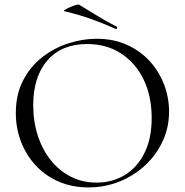

<svg xmlns="http://www.w3.org/2000/svg" viewBox="-20 -805 806 837"><path d="M366 12Q294 12 235.5 -13.5Q177 -39 135.5 -84Q94 -129 71.5 -187.5Q49 -246 49 -312Q49 -393 80.5 -454Q112 -515 164 -555.5Q216 -596 278 -616Q340 -636 401 -636Q475 -636 533.5 -609.5Q592 -583 633 -538Q674 -493 695.5 -436Q717 -379 717 -319Q717 -249 689 -189Q661 -129 612.5 -84Q564 -39 500.5 -13.5Q437 12 366 12ZM401.4 -9Q468.6 -9 523 -41.4Q577.4 -73.8 609.3 -137Q641.2 -200.2 641.2 -290.8Q641.2 -385.2 606.4 -457.6Q571.6 -530 508.4 -571.5Q445.2 -613 359.4 -613Q248.4 -613 186.6 -541.6Q124.8 -470.2 124.8 -346.6Q124.8 -276 144.6 -214.5Q164.4 -153 201.3 -106.7Q238.2 -60.4 288.9 -34.7Q339.6 -9 401.4 -9ZM484 -679Q433 -702 380.5 -721Q328 -740 261.2 -756Q255.2 -757.2 262.9 -762.2Q270.6 -767.2 284.1 -773.2Q297.6 -779.2 309.9 -782.9Q322.2 -786.6 325.4 -784.2Q364.2 -761 403 -736.8Q441.8 -712.6 488 -689Q492 -688 490.1 -682.5Q488.2 -677 484 -679Z"/></svg>

Font: Cormorant Light
Style: Regular
Weight: 300
Designer: Christian Thalmann (Catharsis Fonts)
Foundry: Catharsis Fonts
Version: Version 4.000